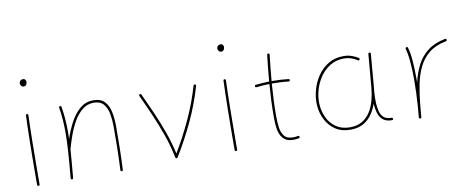

<svg xmlns="http://www.w3.org/2000/svg" viewBox="-63 -1005 3202 1297"><g transform="rotate(-10 1538.0 -356.0)"><path d="M107.4 -694.8Q107.4 -704.6 114.5 -712.2Q121.6 -719.7 133.8 -719.7Q144.5 -719.7 149.4 -712.2Q154.3 -704.6 154.3 -698.2Q154.3 -686 147.9 -678Q141.6 -669.9 131.3 -669.9Q119.1 -669.9 113.3 -679.2Q107.4 -688.5 107.4 -694.8ZM120.1 -482.4Q127.9 -482.4 127.9 -473.6Q126.5 -439.5 125.2 -390.9Q124 -342.3 123.3 -287.4Q122.6 -232.4 122.1 -178Q121.6 -123.5 121.3 -77.1Q121.1 -30.8 121.1 0Q121.1 8.3 112.3 8.3Q104 8.3 104 0Q104 -30.8 104.2 -77.1Q104.5 -123.5 105 -178Q105.5 -232.4 106.4 -287.6Q107.4 -342.8 108.6 -391.4Q109.9 -439.9 111.3 -474.6Q111.3 -482.4 120.1 -482.4Z M335 -4.9Q344.7 -109.4 349.6 -183.8Q354.5 -258.3 354.5 -315.9Q354.5 -364.3 351.3 -405Q348.1 -445.8 341.3 -487.3Q339.8 -494.6 347.7 -496.6Q356.9 -498.5 357.9 -490.2Q364.7 -448.2 368.2 -406.5Q371.6 -364.7 371.6 -315.9Q371.6 -293 370.6 -268.1Q389.2 -323.7 416.7 -376.2Q444.3 -428.7 483.6 -462.6Q522.9 -496.6 576.7 -496.6Q627.9 -496.6 654.1 -468Q680.2 -439.5 689.2 -393.8Q698.2 -348.1 698.2 -297.4Q698.2 -223.1 697 -152.1Q695.8 -81.1 691.9 0.5Q691.9 8.3 683.6 8.3Q675.3 8.3 675.3 -0.5Q679.2 -82 680.4 -152.6Q681.6 -223.1 681.6 -297.4Q681.6 -342.8 674.1 -384.5Q666.5 -426.3 644 -453.1Q621.6 -480 576.7 -480Q532.7 -480 499.3 -453.4Q465.8 -426.8 440.9 -384.3Q416 -341.8 398.2 -292.7Q380.4 -243.7 368.2 -198.7L367.7 -197.3Q364.7 -156.2 360.8 -108.2Q356.9 -60.1 351.6 -2.9Q350.6 5.4 342.3 4.4Q334.5 3.4 335 -4.9Z M893.1 -481.9Q900.9 -485.4 904.3 -477.5Q933.6 -415 965.1 -343.5Q996.6 -272 1023.7 -196.3Q1050.8 -120.6 1067.4 -44.9Q1125.5 -141.6 1176.5 -251Q1227.5 -360.4 1261.2 -476.6Q1264.2 -484.9 1272 -482.4Q1280.3 -479.5 1277.8 -471.7Q1242.2 -348.6 1187.5 -233.2Q1132.8 -117.7 1070.8 -17.6Q1069.3 -14.6 1065.9 -13.7Q1057.1 -11.2 1055.2 -20.5Q1040 -98.1 1012.5 -176.8Q984.9 -255.4 952.1 -330.3Q919.4 -405.3 888.7 -470.7Q885.3 -478.5 893.1 -481.9Z M1462.4 -694.8Q1462.4 -704.6 1469.5 -712.2Q1476.6 -719.7 1488.8 -719.7Q1499.5 -719.7 1504.4 -712.2Q1509.3 -704.6 1509.3 -698.2Q1509.3 -686 1502.9 -678Q1496.6 -669.9 1486.3 -669.9Q1474.1 -669.9 1468.3 -679.2Q1462.4 -688.5 1462.4 -694.8ZM1475.1 -482.4Q1482.9 -482.4 1482.9 -473.6Q1481.4 -439.5 1480.2 -390.9Q1479 -342.3 1478.3 -287.4Q1477.5 -232.4 1477.1 -178Q1476.6 -123.5 1476.3 -77.1Q1476.1 -30.8 1476.1 0Q1476.1 8.3 1467.3 8.3Q1459 8.3 1459 0Q1459 -30.8 1459.2 -77.1Q1459.5 -123.5 1460 -178Q1460.4 -232.4 1461.4 -287.6Q1462.4 -342.8 1463.6 -391.4Q1464.8 -439.9 1466.3 -474.6Q1466.3 -482.4 1475.1 -482.4Z M1907.7 -399.4Q1906.7 -391.1 1898.4 -392.1Q1872.6 -395.5 1845 -397Q1817.4 -398.4 1788.6 -398.4Q1786.6 -398.4 1784.2 -398.4Q1779.8 -342.8 1777.3 -286.6Q1774.9 -230.5 1774.9 -173.3Q1774.9 -136.2 1779.5 -99.9Q1784.2 -63.5 1802.5 -39.6Q1820.8 -15.6 1861.8 -15.6Q1878.9 -15.6 1896.5 -19Q1904.3 -21 1906.2 -12.2Q1908.2 -4.4 1899.4 -2.4Q1880.4 1 1861.8 1Q1823.7 1 1802.7 -16.1Q1781.7 -33.2 1772.2 -59.8Q1762.7 -86.4 1760.5 -116.7Q1758.3 -147 1758.3 -173.3Q1758.3 -230.5 1760.7 -286.6Q1763.2 -342.8 1767.6 -398.4Q1720.7 -397.5 1678.2 -392.1Q1669.9 -391.1 1668.9 -399.4Q1668 -407.7 1676.3 -408.7Q1720.7 -414.1 1769 -415Q1772.5 -460 1777.1 -504.9Q1781.7 -549.8 1787.1 -594.7Q1788.1 -603 1796.4 -602.1Q1804.7 -601.1 1803.7 -592.8Q1798.3 -548.3 1793.9 -503.9Q1789.6 -459.5 1785.6 -415Q1787.1 -415 1788.6 -415Q1849.1 -415 1900.4 -408.7Q1908.7 -407.7 1907.7 -399.4Z M2253.9 -15.6Q2303.2 -15.6 2337.4 -35.9Q2371.6 -56.2 2393.3 -90.3Q2415 -124.5 2426.5 -167.2Q2438 -210 2441.9 -254.4L2461.4 -482.4Q2462.4 -490.7 2470.2 -489.7Q2479 -488.8 2478 -480.5L2459 -252.4Q2458 -238.8 2456.1 -225.6Q2456.1 -225.6 2456.1 -225.1Q2452.6 -183.6 2454.6 -143.1Q2456.5 -112.3 2463.6 -86.7Q2470.7 -61 2488.5 -45.7Q2506.3 -30.3 2540 -30.3Q2548.3 -30.3 2549.3 -22Q2550.3 -13.7 2541 -13.7Q2500 -13.7 2478.3 -33.2Q2456.5 -52.7 2448.2 -82.5Q2439.9 -112.3 2438 -143.1V-145Q2424.3 -105 2400.9 -71.8Q2377.4 -38.6 2341.6 -18.8Q2305.7 1 2254.9 1Q2193.8 1 2151.1 -27.8Q2108.4 -56.6 2085.2 -103.8Q2062 -150.9 2059.1 -204.6Q2056.6 -252.9 2070.6 -304.2Q2084.5 -355.5 2114 -399.2Q2143.6 -442.9 2188.2 -470Q2232.9 -497.1 2291.5 -497.1Q2325.2 -497.1 2351.1 -487.3Q2377 -477.5 2392.6 -467.3Q2400.4 -462.4 2396 -455.1Q2391.6 -447.8 2383.8 -452.6Q2369.6 -462.4 2346.4 -471.4Q2323.2 -480.5 2292.5 -480.5Q2238.8 -480.5 2197.5 -455.1Q2156.2 -429.7 2128.4 -388.7Q2100.6 -347.7 2087.4 -299.3Q2074.2 -251 2076.7 -204.6Q2079.6 -153.8 2100.6 -110.6Q2121.6 -67.4 2160.2 -41.5Q2198.7 -15.6 2253.9 -15.6Z M2730 8.3 2728 7.8Q2728 7.8 2727.5 7.8Q2727.5 7.3 2727.1 7.3Q2722.2 5.4 2722.7 -0.5Q2722.7 0 2722.7 -0.2Q2722.7 -0.5 2722.7 -1V-2.4Q2724.1 -21.5 2725.8 -39.8Q2727.5 -58.1 2729 -76.2Q2731.9 -118.7 2733.9 -166Q2735.8 -213.4 2735.8 -259.8Q2735.8 -323.7 2731 -380.4Q2726.1 -437 2715.8 -471.7Q2713.4 -479.5 2721.7 -482.4Q2729.5 -484.9 2732.4 -476.6Q2743.7 -439.5 2748 -381.8Q2752.4 -324.2 2752.4 -259.8Q2752.4 -247.6 2752.4 -234.9Q2767.1 -299.8 2794.4 -352.8Q2821.8 -405.8 2868.7 -441.9Q2915.5 -478 2988.8 -492.2Q2996.6 -494.1 2998.5 -485.4Q3000.5 -477.5 2991.7 -475.6Q2920.9 -461.9 2876 -426.5Q2831.1 -391.1 2805.2 -338.1Q2779.3 -285.2 2766.1 -218.8Q2752.9 -152.3 2746.1 -76.7Q2743.2 -35.2 2739.3 1L2738.8 2.9Q2738.8 2.9 2738.8 3.4Q2738.8 3.4 2738.3 3.9Q2735.8 8.8 2730.5 8.3Q2730.5 8.3 2730 8.3Z"/></g></svg>

Font: Mikhak-FD Thin
Style: Regular
Weight: 100
Designer: Amin Abedi
Version: Version 3.2